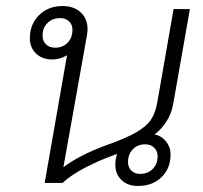

<svg xmlns="http://www.w3.org/2000/svg" viewBox="-20 -606 672 636"><path d="M492 -161Q515 -156 530 -137.5Q545 -119 545 -95Q545 -48 515 -19Q485 10 437 10Q403 10 382.5 -9.5Q362 -29 362 -61Q362 -78 368 -96Q318 -79 267.5 -53.5Q217 -28 187 0H128L202 -423Q179 -409 153 -409Q120 -409 99.5 -428.5Q79 -448 79 -479Q79 -526 109.5 -556Q140 -586 187 -586Q225 -586 247.5 -565Q270 -544 270 -509Q270 -503 268 -489L190 -52Q244 -93 335 -126Q400 -149 433.5 -169Q467 -189 481 -211Q495 -233 501 -267L555 -576H609L554 -263Q548 -229 531 -203Q514 -177 492 -161ZM162 -448Q188 -448 204 -464.5Q220 -481 220 -507Q220 -524 209 -535Q198 -546 179 -546Q154 -546 137.5 -530Q121 -514 121 -488Q121 -470 132.5 -459Q144 -448 162 -448ZM461 -128Q436 -128 420 -111.5Q404 -95 404 -69Q404 -52 415 -41Q426 -30 444 -30Q470 -30 486 -46.5Q502 -63 502 -88Q502 -106 490.5 -117Q479 -128 461 -128Z"/></svg>

Font: Sarabun ExtraLight
Style: Italic
Weight: 275
Italic angle: -10°
Designer: Suppakit Chalermlarp | Katatrad Co.,Ltd.
Foundry: Cadson Demak Co.,Ltd.
Version: Version 1.000; ttfautohint (v1.6)